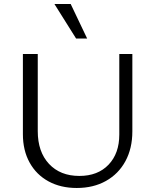

<svg xmlns="http://www.w3.org/2000/svg" viewBox="-20 -927 775 956"><path d="M94 -259V-658H168V-274Q168 -171 224 -111Q280 -51 375 -51Q467 -51 520.5 -107Q574 -163 574 -257V-658H639V-273Q639 -188 604.5 -124.5Q570 -61 507.5 -26Q445 9 362 9Q282 9 221.5 -24Q161 -57 127.5 -117.5Q94 -178 94 -259ZM332 -907 414 -735H359L251 -907Z"/></svg>

Font: QiushuiShotai Bright
Style: Regular
Weight: 400
Designer: Christian Thalmann (Catharsis Fonts)
Version: Version 1.250;